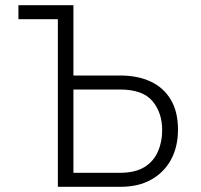

<svg xmlns="http://www.w3.org/2000/svg" viewBox="-20 -720 775 740"><path d="M203 0V-700H263V-429H443Q511 -429 561 -405.5Q611 -382 638.5 -335.5Q666 -289 666 -221Q666 -154 639 -104.5Q612 -55 562.5 -27.5Q513 0 445 0ZM263 -54H442Q501 -54 536.5 -76Q572 -98 588.5 -135.5Q605 -173 605 -218Q605 -286 567.5 -330.5Q530 -375 442 -375H263ZM51 -646V-700H247V-694L214 -646Z"/></svg>

Font: Moderustic Light
Style: Regular
Weight: 300
Designer: Tural Alisoy
Foundry: TAFT Foundry
Version: Version 2.120